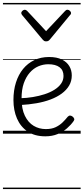

<svg xmlns="http://www.w3.org/2000/svg" viewBox="-20 -905 566 1300"><path d="M287 18Q215 18 167 -14.5Q119 -47 95 -102.5Q71 -158 71 -228Q71 -293 88 -346.5Q105 -400 136.5 -438.5Q168 -477 212.5 -498Q257 -519 312 -519Q365 -519 399 -502Q433 -485 449.5 -457Q466 -429 466 -394Q466 -356 448 -325.5Q430 -295 398 -271.5Q366 -248 322.5 -231.5Q279 -215 227 -206Q175 -197 120 -194L119 -240Q161 -241 203 -248Q245 -255 282 -267Q319 -279 348 -297Q377 -315 393.5 -338.5Q410 -362 410 -391Q410 -430 383 -450Q356 -470 307 -470Q272 -470 239.5 -456Q207 -442 181.5 -413Q156 -384 141 -341Q126 -298 126 -238Q126 -167 148.5 -121Q171 -75 208 -53Q245 -31 290 -31Q330 -31 357 -44Q384 -57 403.5 -76Q423 -95 439 -115Q447 -123 455 -122.5Q463 -122 471 -116Q479 -110 482 -102Q485 -94 479 -86Q461 -60 433.5 -36Q406 -12 369.5 3Q333 18 287 18ZM437 -839Q445 -839 453 -832Q461 -825 461 -816Q461 -814 460 -810.5Q459 -807 455 -804L318 -638Q313 -632 307.5 -628.5Q302 -625 292 -625Q283 -625 278 -628.5Q273 -632 268 -638L129 -804Q127 -807 125.5 -810.5Q124 -814 124 -816Q124 -825 132 -832Q140 -839 148 -839Q152 -839 156 -837Q160 -835 164 -831L292 -694L421 -831Q425 -835 428.5 -837Q432 -839 437 -839ZM0 365H526V375H0ZM0 -20H526V0H0ZM0 -505H526V-500H0ZM0 -885H526V-875H0Z"/></svg>

Font: Playwrite GB J Guides
Style: Regular
Weight: 400
Designer: Veronika Burian, José Scaglione
Foundry: TypeTogether
Version: Version 1.003